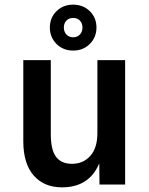

<svg xmlns="http://www.w3.org/2000/svg" viewBox="-20 -792 640 824"><path d="M246 12Q169 12 124.5 -39Q80 -90 80 -186V-534H198V-217Q198 -149 220.5 -119Q243 -89 289 -89Q337 -89 367.5 -123Q398 -157 398 -221V-534H517V0H407L406 -91Q363 12 246 12ZM294 -575Q251 -575 222.5 -603.5Q194 -632 194 -674Q194 -716 222.5 -744Q251 -772 294 -772Q337 -772 365.5 -744Q394 -716 394 -674Q394 -632 365.5 -603.5Q337 -575 294 -575ZM294 -632Q312 -632 323 -644Q334 -656 334 -674Q334 -692 323 -703.5Q312 -715 294 -715Q276 -715 265 -703.5Q254 -692 254 -674Q254 -656 265 -644Q276 -632 294 -632Z"/></svg>

Font: Geist Mono SemiBold
Style: Regular
Weight: 600
Monospace: yes
Designer: Basement.studio, Andrés Briganti, Mateo Zaragoza
Foundry: Basement.studio, Vercel, Andrés Briganti, Guido Ferreyra, Mateo Zaragoza
Version: Version 1.500; ttfautohint (v1.8.4.7-5d5b)